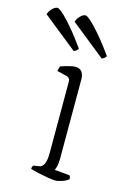

<svg xmlns="http://www.w3.org/2000/svg" viewBox="-172 -780 545 834"><g transform="rotate(15 100.5 -363.5)"><path d="M164 0Q154 0 132 -3.5Q110 -7 87 -12Q64 -17 50 -22Q50 -32 56 -38L81 -42Q110 -46 110 -109V-430Q110 -448 92 -452L50 -462Q51 -469 53 -475Q55 -481 56 -484Q69 -489 90 -494.5Q111 -500 120 -500Q141 -500 150.5 -487.5Q160 -475 160 -454V-98Q160 -76 156.5 -62.5Q153 -49 150 -44L218 -38Q220 -36 221.5 -31.5Q223 -27 223 -22Q214 -13 195 -6.5Q176 0 164 0ZM96 -564 -59 -688Q-54 -704 -42 -715.5Q-30 -727 -20 -727Q-8 -727 29.5 -687Q67 -647 115 -580Q111 -570 96 -564ZM222 -564 67 -688Q72 -704 84 -715.5Q96 -727 106 -727Q118 -727 155.5 -687Q193 -647 241 -580Q237 -570 222 -564Z"/></g></svg>

Font: Texturina 72pt Thin
Style: Regular
Weight: 100
Designer: Guillermo Torres Carreño
Foundry: Omnibus-Type
Version: Version 1.002; ttfautohint (v1.8.3)